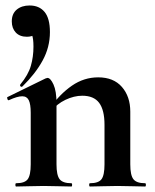

<svg xmlns="http://www.w3.org/2000/svg" viewBox="-20 -680 566 700"><path d="M88 -660Q123 -660 142.5 -636.5Q162 -613 162 -563Q162 -508 135.5 -459.5Q109 -411 62 -365Q58 -362 55 -365Q52 -368 54 -372Q83 -407 92.5 -440Q102 -473 102 -510Q102 -540 96.5 -553Q91 -566 81 -574L118 -581Q119 -564 108 -555Q97 -546 78 -546Q52 -546 37.5 -561.5Q23 -577 23 -602Q23 -630 41 -645Q59 -660 88 -660ZM308 0Q305 0 305 -6Q305 -12 308 -12Q339 -12 350 -26.5Q361 -41 361 -81V-225Q361 -279 341.5 -305Q322 -331 280 -331Q250 -331 218.5 -316Q187 -301 168 -275L163 -287Q198 -337 242 -367.5Q286 -398 338 -398Q394 -398 424.5 -363Q455 -328 455 -273V-81Q455 -41 466.5 -26.5Q478 -12 509 -12Q512 -12 512 -6Q512 0 509 0Q489 0 463 -1Q437 -2 408 -2Q380 -2 354 -1Q328 0 308 0ZM39 0Q36 0 36 -6Q36 -12 39 -12Q70 -12 81 -26.5Q92 -41 92 -81V-269Q92 -300 85 -314.5Q78 -329 61 -329Q52 -329 40 -325.5Q28 -322 13 -315Q9 -313 7 -319Q5 -325 7 -326L146 -394Q152 -396 153 -396Q164 -396 175 -372Q186 -348 186 -303V-81Q186 -41 197.5 -26.5Q209 -12 240 -12Q243 -12 243 -6Q243 0 240 0Q220 0 194 -1Q168 -2 139 -2Q111 -2 85 -1Q59 0 39 0Z"/></svg>

Font: Cormorant Infant Light
Style: Regular
Weight: 300
Designer: Christian Thalmann (Catharsis Fonts)
Foundry: Catharsis Fonts
Version: Version 4.001